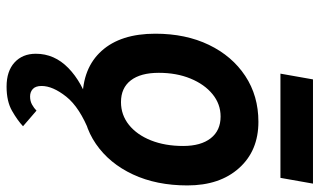

<svg xmlns="http://www.w3.org/2000/svg" viewBox="-214 -515 972 584"><g transform="rotate(90 272.0 -223.0)"><path d="M281.5 12Q187 12 134.8 -46Q82.5 -104 82.5 -209.5Q82.5 -302 116.5 -372.5Q150.5 -443 211 -483Q271.5 -523 350.5 -523Q438.5 -523 491.2 -464.2Q544 -405.5 544 -307Q544 -213 510.5 -141.2Q477 -69.5 417.8 -28.8Q358.5 12 281.5 12ZM290.5 -105Q329.5 -105 359.8 -129.2Q390 -153.5 407 -196.2Q424 -239 424 -294Q424 -348 400.5 -378Q377 -408 334.5 -408Q296.5 -408 266.5 -383.5Q236.5 -359 219 -316.5Q201.5 -274 201.5 -220Q201.5 -164.5 224.5 -134.8Q247.5 -105 290.5 -105ZM243.5 243Q196.5 243 170 218.8Q143.5 194.5 143.5 154Q143.5 97.5 186.8 55.2Q230 13 303.5 -10H384Q306.5 20.5 274 61.5Q241.5 102.5 241.5 136.5Q241.5 154.5 250.5 163Q259.5 171.5 273.5 171.5Q287.5 171.5 298.2 165.5Q309 159.5 316.5 152L364 193Q346.5 209.5 317.5 226.2Q288.5 243 243.5 243ZM204 -590 221.5 -689H538.5L521 -590Z"/></g></svg>

Font: Overpass
Style: Bold Italic
Weight: 700
Italic angle: -10°
Designer: Delve Withrington, Dave Bailey, Thomas Jockin
Foundry: Delve Fonts LLC
Version: Version 4.000; ttfautohint (v1.8.3)